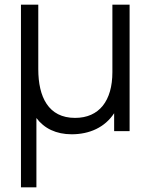

<svg xmlns="http://www.w3.org/2000/svg" viewBox="-20 -560 644 820"><path d="M69.5 240H135.5V-56C168.5 -11.5 220 13.5 286 13.5C362.5 13.5 428 -16 467.5 -76.5V0H533.5V-540H460V-252C460 -130 404 -56.5 300.5 -56.5C187 -56.5 143.5 -145.5 143.5 -264.5V-540H69.5Z"/></svg>

Font: Hauora
Style: Regular
Weight: 400
Designer: Mikhail Sharanda
Foundry: WCYS & Co.
Version: Version 1.010